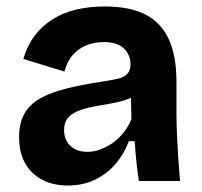

<svg xmlns="http://www.w3.org/2000/svg" viewBox="-20 -559 625 593"><path d="M189 14Q145 14 111 -3.5Q77 -21 58 -54Q39 -87 39 -136Q39 -179 55.5 -208Q72 -237 104 -255Q136 -273 183 -285Q230 -297 290 -306Q322 -311 342.5 -315.5Q363 -320 373 -330.5Q383 -341 383 -361Q383 -389 363 -409Q343 -429 300 -429Q271 -429 246.5 -419Q222 -409 204.5 -389Q187 -369 179 -338L52 -377Q64 -418 86.5 -448Q109 -478 141 -498.5Q173 -519 214 -529Q255 -539 303 -539Q380 -539 428.5 -514.5Q477 -490 501 -438.5Q525 -387 525 -306V-216Q525 -181 526.5 -145Q528 -109 530.5 -72.5Q533 -36 536 0H409Q405 -25 401.5 -57.5Q398 -90 396 -123H378Q364 -85 338 -54Q312 -23 274.5 -4.5Q237 14 189 14ZM250 -90Q269 -90 288.5 -97Q308 -104 326.5 -116.5Q345 -129 360.5 -148Q376 -167 386 -191L384 -275L407 -270Q389 -257 365 -249.5Q341 -242 315.5 -238Q290 -234 265 -229Q240 -224 220.5 -216Q201 -208 189.5 -194.5Q178 -181 178 -157Q178 -126 198 -108Q218 -90 250 -90Z"/></svg>

Font: Bricolage Grotesque
Style: Bold
Weight: 700
Designer: Mathieu Triay
Foundry: Atelier Triay
Version: Version 1.001;gftools[0.9.33.dev8+g029e19f]